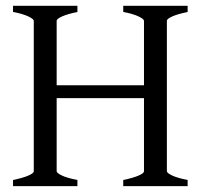

<svg xmlns="http://www.w3.org/2000/svg" viewBox="-20 -635 694 655"><path d="M24.4 0V-21Q57.6 -27.8 76.4 -35.9Q95.2 -43.9 95.2 -50.8V-564Q95.2 -569.8 77.4 -578.6Q59.6 -587.4 24.4 -594.2V-615.2H244.1V-594.2Q210.9 -587.4 192.1 -579.1Q173.3 -570.8 173.3 -564V-344.2H471.2V-564Q471.2 -569.8 453.4 -578.6Q435.5 -587.4 400.4 -594.2V-615.2H620.1V-594.2Q586.9 -587.4 568.1 -579.1Q549.3 -570.8 549.3 -564V-50.8Q549.3 -44.9 567.1 -36.4Q585 -27.8 620.1 -21V0H400.4V-21Q433.6 -27.8 452.4 -35.9Q471.2 -43.9 471.2 -50.8V-300.3H173.3V-50.8Q173.3 -44.9 190.9 -36.4Q208.5 -27.8 244.1 -21V0Z"/></svg>

Font: Gentium Plus
Style: Regular
Weight: 400
Designer: J. Victor Gaultney, Annie Olsen, Iska Routamaa
Foundry: SIL International
Version: Version 1.510